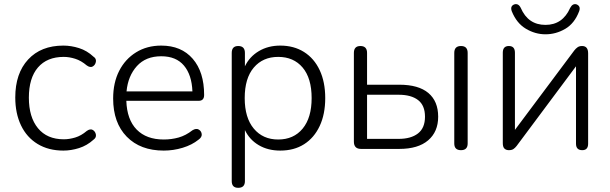

<svg xmlns="http://www.w3.org/2000/svg" viewBox="-20 -712 2916 918"><path d="M283 8Q212 8 160 -23.5Q108 -55 80.5 -112.5Q53 -170 53 -246Q53 -361 114.5 -427.5Q176 -494 283 -494Q320 -494 358 -482Q396 -470 427 -441Q441 -432 438.5 -417Q436 -402 424 -394.5Q412 -387 395 -399Q368 -422 339.5 -431Q311 -440 285 -440Q205 -440 161.5 -389.5Q118 -339 118 -245Q118 -152 161.5 -99Q205 -46 285 -46Q311 -46 339.5 -54.5Q368 -63 395 -86Q412 -98 424 -90.5Q436 -83 438.5 -68.5Q441 -54 427 -44Q396 -16 358 -4Q320 8 283 8Z M763 8Q651 8 586 -58.5Q521 -125 521 -241Q521 -317 550 -373.5Q579 -430 631 -462Q683 -494 751 -494Q847 -494 901.5 -431Q956 -368 956 -258Q956 -230 930 -230H584Q587 -140 633.5 -92.5Q680 -45 763 -45Q800 -45 834 -54.5Q868 -64 900 -89Q918 -100 930.5 -92.5Q943 -85 944.5 -70.5Q946 -56 929 -44Q898 -19 853.5 -5.5Q809 8 763 8ZM585 -275H900Q897 -354 859.5 -398.5Q822 -443 751 -443Q677 -443 634.5 -396Q592 -349 585 -275Z M1310 -45Q1384 -45 1427 -97Q1470 -149 1470 -243Q1470 -338 1427 -389Q1384 -440 1310 -440Q1237 -440 1193.5 -389Q1150 -338 1150 -243Q1150 -149 1193.5 -97Q1237 -45 1310 -45ZM1119 186Q1088 186 1088 154V-459Q1088 -492 1119 -492Q1151 -492 1151 -459V-395Q1173 -441 1217.5 -467.5Q1262 -494 1320 -494Q1385 -494 1433.5 -463.5Q1482 -433 1508.5 -376.5Q1535 -320 1535 -243Q1535 -166 1508.5 -109.5Q1482 -53 1434 -22.5Q1386 8 1320 8Q1261 8 1217 -18Q1173 -44 1151 -90V154Q1151 186 1119 186Z M1706 0Q1672 0 1672 -35V-459Q1672 -492 1703 -492Q1735 -492 1735 -459V-307H1889Q1981 -307 2028 -267.5Q2075 -228 2075 -154Q2075 -82 2027 -41Q1979 0 1889 0ZM1735 -48H1886Q1945 -48 1978.5 -74Q2012 -100 2012 -154Q2012 -208 1979 -233.5Q1946 -259 1886 -259H1735ZM2184 6Q2152 6 2152 -26V-459Q2152 -492 2184 -492Q2216 -492 2216 -459V-26Q2216 6 2184 6Z M2588 -548Q2539 -548 2494.5 -574.5Q2450 -601 2427 -658Q2418 -683 2439 -691Q2459 -697 2470 -674Q2505 -593 2588 -593Q2670 -593 2706 -674Q2718 -697 2737 -691Q2758 -682 2749 -658Q2727 -600 2682.5 -574Q2638 -548 2588 -548ZM2413 6Q2400 6 2392 -1.5Q2384 -9 2384 -28V-460Q2384 -492 2413 -492Q2442 -492 2442 -460V-91L2726 -471Q2733 -480 2741.5 -486Q2750 -492 2763 -492Q2792 -492 2792 -457V-25Q2792 6 2764 6Q2734 6 2734 -25V-395L2450 -14Q2443 -5 2435 0.5Q2427 6 2413 6Z"/></svg>

Font: Chiron GoRound TC L
Style: Regular
Weight: 300
Designer: Ryoko NISHIZUKA 西塚涼子 (kana, bopomofo & ideographs); Paul D. Hunt (Latin, Greek & Cyrillic); Sandoll Communications 산돌커뮤니
Foundry: Adobe
Version: Version 1.000;hotconv 1.1.1;makeotfexe 2.6.0